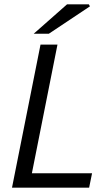

<svg xmlns="http://www.w3.org/2000/svg" viewBox="-20 -861 502 881"><path d="M35.1 0 165.9 -656.3H243.7L126.3 -65.9H402.4L389 0ZM134.8 -706.3 287.5 -841H387.7L392.7 -831.9L204.2 -706.3Z"/></svg>

Font: Source Sans 3 VF
Style: Italic
Weight: 200
Italic angle: -11°
Designer: Paul D. Hunt
Foundry: Adobe Systems Incorporated
Version: Version 3.042;hotconv 1.0.118;makeotfexe 2.5.65603